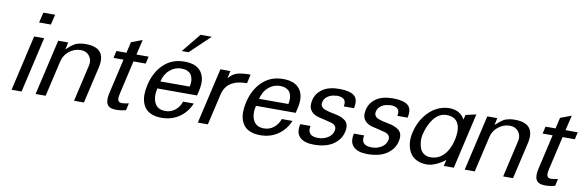

<svg xmlns="http://www.w3.org/2000/svg" viewBox="-53 -1230 5194 1703"><g transform="rotate(10 2544.5 -378.5)"><path d="M168 0H78.1L192.9 -500H283.2ZM320.8 -629.9H214.8L236.8 -722.2H342.8Z M622.6 -453.1H621.6Q565.4 -453.1 518.8 -416.3Q472.2 -379.4 459.5 -323.2L384.8 0H294.4L409.7 -500H499.5L485.8 -436Q493.7 -442.4 507.1 -454.3Q520.5 -466.3 528.3 -472.9Q536.1 -479.5 550.3 -488.3Q564.5 -497.1 577.9 -501.7Q591.3 -506.3 611.6 -509.8Q631.8 -513.2 655.8 -513.2Q847.2 -513.2 805.7 -329.1L729.5 0H640.6L716.8 -331.1Q728 -381.3 700.4 -417.2Q672.9 -453.1 622.6 -453.1Z M1029.3 -130.9V-127.9Q1020 -94.2 1026.6 -73.7Q1033.2 -53.2 1060.1 -53.2H1066.4Q1097.7 -54.7 1123.5 -62L1109.4 2Q1073.2 12.7 1031.2 14.2H1019.5Q957 14.2 939 -22.2Q920.9 -58.6 939.5 -130.9L1009.3 -435.1H919.4L934.1 -500H1024.4L1047.4 -599.1L1146.5 -636.2L1114.3 -500H1224.1L1209.5 -435.1H1099.1Z M1628.9 -301.8Q1633.3 -321.3 1634.3 -340.1Q1635.3 -358.9 1630.6 -378.7Q1626 -398.4 1615 -413.1Q1604 -427.7 1581.8 -437.3Q1559.6 -446.8 1528.8 -446.8Q1472.7 -446.8 1427.7 -409.4Q1382.8 -372.1 1364.7 -301.8ZM1745.1 -771 1565.9 -600.1H1504.9L1644 -771ZM1349.1 -235.8Q1330.6 -155.8 1357.2 -103.3Q1383.8 -50.8 1453.1 -50.8Q1502.9 -50.8 1541 -81.5Q1579.1 -112.3 1594.7 -160.2H1690.9Q1657.2 -79.6 1589.1 -32.7Q1521 14.2 1429.7 14.2Q1381.3 14.2 1345.2 0.7Q1309.1 -12.7 1287.6 -36.4Q1266.1 -60.1 1255.6 -93.5Q1245.1 -127 1245.8 -166.3Q1246.6 -205.6 1256.8 -251Q1284.7 -370.6 1359.6 -441.4Q1434.6 -512.2 1545.9 -512.2Q1653.3 -512.2 1697.8 -450.9Q1742.2 -389.6 1717.8 -283.2L1707 -235.8Z M2124.5 -419.9Q1942.4 -419.9 1910.6 -279.8L1845.7 0H1755.4L1870.6 -500H1960.4L1945.8 -432.1Q1976.6 -470.7 2016.4 -485.4Q2056.2 -500 2142.6 -500Z M2237.3 -235.8Q2218.8 -155.8 2245.4 -103.3Q2272 -50.8 2341.3 -50.8Q2391.1 -50.8 2429.4 -81.5Q2467.8 -112.3 2483.4 -160.2H2579.6Q2545.9 -79.6 2477.8 -32.7Q2409.7 14.2 2318.4 14.2Q2270 14.2 2233.9 0.7Q2197.8 -12.7 2176.3 -36.4Q2154.8 -60.1 2144.3 -93.5Q2133.8 -127 2134.5 -166.3Q2135.3 -205.6 2145.5 -251Q2173.3 -370.6 2248.3 -441.4Q2323.2 -512.2 2434.6 -512.2Q2542 -512.2 2586.4 -450.9Q2630.9 -389.6 2606.4 -283.2L2595.2 -235.8ZM2517.6 -301.8Q2522 -321.3 2522.9 -340.1Q2523.9 -358.9 2519.3 -378.7Q2514.6 -398.4 2503.7 -413.1Q2492.7 -427.7 2470.5 -437.3Q2448.2 -446.8 2417.5 -446.8Q2361.3 -446.8 2316.4 -409.4Q2271.5 -372.1 2253.4 -301.8Z M2925.8 -449.2 2921.9 -446.8Q2883.8 -446.8 2851.6 -426.8Q2819.3 -406.7 2811 -373Q2805.7 -349.6 2814.9 -333.7Q2824.2 -317.9 2843.5 -310.3Q2862.8 -302.7 2887.9 -296.1Q2913.1 -289.6 2939.9 -285.2Q2966.8 -280.8 2991.5 -271Q3016.1 -261.2 3033.9 -247.1Q3051.8 -232.9 3058.6 -207.5Q3065.4 -182.1 3057.1 -146Q3044.4 -90.8 3005.1 -53.7Q2965.8 -16.6 2914.8 -1.2Q2863.8 14.2 2801.8 14.2Q2715.8 14.2 2675.3 -25.1Q2634.8 -64.5 2652.8 -144H2745.1Q2725.1 -50.8 2829.1 -50.8Q2876 -50.8 2915.3 -74.2Q2954.6 -97.7 2963.9 -139.2Q2969.7 -165 2957 -181.4Q2944.3 -197.8 2919.9 -204.6Q2895.5 -211.4 2865 -218.5Q2834.5 -225.6 2804.9 -232.7Q2775.4 -239.7 2752.4 -256.8Q2729.5 -273.9 2720 -300.5Q2710.4 -327.1 2720.2 -373Q2734.9 -435.1 2790.3 -473.6Q2845.7 -512.2 2940.9 -512.2Q3035.2 -512.2 3075.4 -479.5Q3115.7 -446.8 3097.2 -366.2H3004.9Q3024.9 -449.2 2925.8 -449.2Z M3408.7 -449.2 3404.8 -446.8Q3366.7 -446.8 3334.5 -426.8Q3302.2 -406.7 3293.9 -373Q3288.6 -349.6 3297.9 -333.7Q3307.1 -317.9 3326.4 -310.3Q3345.7 -302.7 3370.8 -296.1Q3396 -289.6 3422.9 -285.2Q3449.7 -280.8 3474.4 -271Q3499 -261.2 3516.8 -247.1Q3534.7 -232.9 3541.5 -207.5Q3548.3 -182.1 3540 -146Q3527.3 -90.8 3488 -53.7Q3448.7 -16.6 3397.7 -1.2Q3346.7 14.2 3284.7 14.2Q3198.7 14.2 3158.2 -25.1Q3117.7 -64.5 3135.7 -144H3228Q3208 -50.8 3312 -50.8Q3358.9 -50.8 3398.2 -74.2Q3437.5 -97.7 3446.8 -139.2Q3452.6 -165 3439.9 -181.4Q3427.2 -197.8 3402.8 -204.6Q3378.4 -211.4 3347.9 -218.5Q3317.4 -225.6 3287.8 -232.7Q3258.3 -239.7 3235.4 -256.8Q3212.4 -273.9 3202.9 -300.5Q3193.4 -327.1 3203.1 -373Q3217.8 -435.1 3273.2 -473.6Q3328.6 -512.2 3423.8 -512.2Q3518.1 -512.2 3558.3 -479.5Q3598.6 -446.8 3580.1 -366.2H3487.8Q3507.8 -449.2 3408.7 -449.2Z M3738.8 -248Q3729.5 -211.9 3732.4 -177.2Q3735.4 -142.6 3746.3 -115.5Q3757.3 -88.4 3781.5 -71.8Q3805.7 -55.2 3838.9 -55.2Q3910.2 -55.2 3958.5 -105.2Q4006.8 -155.3 4026.9 -242.2Q4049.8 -342.3 4021.2 -395.8Q3992.7 -449.2 3918 -449.2Q3882.8 -449.2 3852.5 -431.9Q3822.3 -414.6 3800.3 -385Q3778.3 -355.5 3763.2 -321Q3748 -286.6 3738.8 -248ZM4061 0H3970.7L3983.9 -57.1Q3954.1 -31.2 3907 -9Q3859.9 13.2 3818.8 13.2Q3765.1 13.2 3725.3 -7.3Q3685.5 -27.8 3665.3 -63Q3645 -98.1 3639.2 -145.5Q3633.3 -192.9 3647 -247.1Q3666 -330.6 3712.2 -392.3Q3758.3 -454.1 3814.7 -483.6Q3871.1 -513.2 3930.7 -513.2Q4029.8 -513.2 4070.8 -435.1L4082 -479L4175.8 -500Z M4487.3 -453.1H4486.3Q4430.2 -453.1 4383.5 -416.3Q4336.9 -379.4 4324.2 -323.2L4249.5 0H4159.2L4274.4 -500H4364.3L4350.6 -436Q4358.4 -442.4 4371.8 -454.3Q4385.3 -466.3 4393.1 -472.9Q4400.9 -479.5 4415 -488.3Q4429.2 -497.1 4442.6 -501.7Q4456.1 -506.3 4476.3 -509.8Q4496.6 -513.2 4520.5 -513.2Q4711.9 -513.2 4670.4 -329.1L4594.2 0H4505.4L4581.5 -331.1Q4592.8 -381.3 4565.2 -417.2Q4537.6 -453.1 4487.3 -453.1Z M4894 -130.9V-127.9Q4884.8 -94.2 4891.4 -73.7Q4897.9 -53.2 4924.8 -53.2H4931.2Q4962.4 -54.7 4988.3 -62L4974.1 2Q4938 12.7 4896 14.2H4884.3Q4821.8 14.2 4803.7 -22.2Q4785.6 -58.6 4804.2 -130.9L4874 -435.1H4784.2L4798.8 -500H4889.2L4912.1 -599.1L5011.2 -636.2L4979 -500H5088.9L5074.2 -435.1H4963.9Z"/></g></svg>

Font: Perun
Style: Italic
Weight: 400
Italic angle: -12°
Foundry: Stefan Peev, Context Ltd
Version: Version 001.000